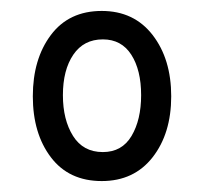

<svg xmlns="http://www.w3.org/2000/svg" viewBox="-20 -756 374 351"><path d="M166 -425Q106 -425 73 -468.5Q40 -512 40 -580Q40 -648 73 -692Q106 -736 166 -736Q225 -736 259 -692Q293 -648 293 -580Q293 -512 259 -468.5Q225 -425 166 -425ZM168 -478Q203 -478 220.5 -507.5Q238 -537 238 -582Q238 -628 220 -656Q202 -684 168 -684Q133 -684 114 -656Q95 -628 95 -582Q95 -537 113.5 -507.5Q132 -478 168 -478Z"/></svg>

Font: Noto Serif ExtraCondensed Black
Style: Regular
Weight: 900
Width: 2
Designer: Monotype Design Team
Foundry: Monotype Imaging Inc.
Version: Version 2.015; ttfautohint (v1.8.4.7-5d5b)